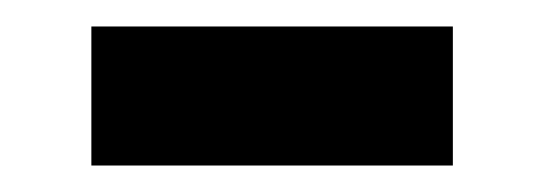

<svg xmlns="http://www.w3.org/2000/svg" viewBox="-20 -359 410 145"><path d="M49 -339H322V-234H49Z"/></svg>

Font: Noto Sans Tobesmart edit
Style: Bold
Weight: 700
Designer: Ryoko NISHIZUKA  (kana & ideographs); Paul D. Hunt (Latin, Greek & Cyrillic); Wenlong ZHANG  (bopomofo); Sandoll Communi
Foundry: Adobe Systems Incorporated
Version: Version 1.005 Oct 7, 2021